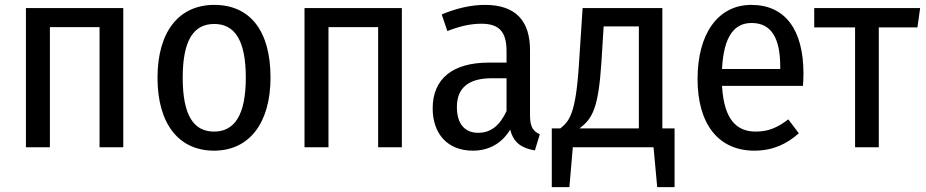

<svg xmlns="http://www.w3.org/2000/svg" viewBox="-20 -602 3784 785"><path d="M387 0H484V-569H86V0H184V-491H387Z M856 -582C711 -582 624 -472 624 -284C624 -97 710 14 855 14C1000 14 1086 -100 1086 -285C1086 -478 1001 -582 856 -582ZM856 -504C938 -504 985 -440 985 -285C985 -130 938 -64 855 -64C772 -64 727 -130 727 -284C727 -440 773 -504 856 -504Z M1526 0H1623V-569H1225V0H1323V-491H1526Z M2147 -130V-397C2147 -515 2090 -582 1963 -582C1905 -582 1846 -568 1786 -543L1809 -475C1860 -495 1904 -505 1948 -505C2020 -505 2051 -473 2051 -393V-346H1978C1831 -346 1749 -280 1749 -159C1749 -55 1810 14 1913 14C1976 14 2030 -13 2066 -72C2080 -17 2114 4 2167 13L2187 -53C2161 -65 2147 -81 2147 -130ZM1935 -59C1881 -59 1848 -95 1848 -164C1848 -243 1896 -282 1990 -282H2051V-148C2024 -90 1988 -59 1935 -59Z M2688 -77V-569H2362L2347 -339C2334 -136 2308 -107 2271 -77H2236V163H2308L2322 0H2652L2667 163H2738V-77ZM2592 -77H2349C2405 -118 2427 -166 2439 -349L2448 -494H2592Z M3265 -301C3265 -482 3189 -582 3052 -582C2914 -582 2832 -462 2832 -279C2832 -94 2918 14 3064 14C3139 14 3197 -13 3246 -57L3203 -114C3160 -81 3122 -64 3070 -64C2993 -64 2940 -111 2932 -251H3263C3264 -265 3265 -283 3265 -301ZM3170 -320H2932C2939 -458 2985 -508 3053 -508C3133 -508 3170 -447 3170 -330Z M3742 -569H3309V-490H3476V0H3573V-490H3731Z"/></svg>

Font: Glow Sans SC Condensed Medium
Style: Regular
Weight: 600
Width: 3
Designer: Ryoko NISHIZUKA (kana, bopomofo & ideographs); Paul D. Hunt (Latin, Greek & Cyrillic); Sandoll Communications, Soo-young
Version: Version 0.93